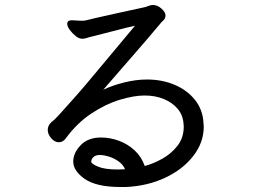

<svg xmlns="http://www.w3.org/2000/svg" viewBox="-20 -733 1040 768"><path d="M794 -241Q794 -241 795 -227Q795 -163 753 -109Q711 -55 640.5 -22Q570 11 484 15H462Q366 15 319.5 -17Q273 -49 273 -87Q273 -121 302.5 -152Q332 -183 384 -183Q420 -183 455.5 -170Q491 -157 518.5 -131.5Q546 -106 559 -69Q593 -78 629 -98Q665 -118 690 -150Q715 -182 715 -227Q715 -230 714.5 -233Q714 -236 714 -240Q711 -274 690 -298.5Q669 -323 635 -337Q601 -351 558.5 -351Q516 -351 459.5 -334Q403 -317 345.5 -279Q288 -241 242 -178Q231 -164 215 -164Q199 -164 185 -180Q171 -196 171 -213.5Q171 -231 186 -245Q198 -253 223 -281Q295 -360 352 -429Q511 -619 520 -630Q499 -626 432.5 -608.5Q366 -591 350.5 -587.5Q335 -584 326.5 -581Q318 -578 309 -578Q296 -578 282.5 -589Q269 -600 259 -613.5Q249 -627 249 -638Q249 -652 268 -652Q275 -652 285 -651Q295 -650 305 -650H312Q315 -650 321 -651Q348 -658 447.5 -680Q547 -702 555.5 -703.5Q564 -705 573 -709Q582 -713 592 -713Q610 -713 626 -698.5Q642 -684 642 -671.5Q642 -659 633 -651Q624 -643 620 -637Q568 -575 506 -504L393 -374Q431 -392 478 -403.5Q525 -415 568 -415Q628 -415 678 -394Q728 -373 759.5 -334Q791 -295 794 -241ZM345 -86Q345 -78 372 -66.5Q399 -55 452 -55Q465 -55 480 -56Q473 -74 455 -87Q437 -100 416 -106.5Q395 -113 379 -113Q363 -113 354 -105Q345 -97 345 -86Z"/></svg>

Font: Moon Stars Kai HW
Style: Bold
Weight: 700
Designer: GuiWonder
Version: Version 1.101